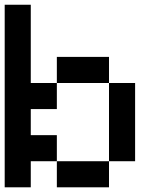

<svg xmlns="http://www.w3.org/2000/svg" viewBox="-20 -798 707 818"><path d="M444.4 -111.1V-444.4H555.6V-111.1ZM111.1 -444.4H222.2V-333.3H111.1V-222.2H222.2V-111.1H111.1V0H0V-777.8H111.1ZM222.2 0V-111.1H444.4V0ZM222.2 -444.4V-555.6H444.4V-444.4Z"/></svg>

Font: Pixeloid Sans
Style: Regular
Weight: 400
Designer: GGBotNet
Foundry: GGBotNet
Version: 0.5